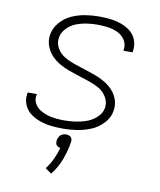

<svg xmlns="http://www.w3.org/2000/svg" viewBox="-85 -605 746 898"><g transform="rotate(10 288.0 -156.5)"><path d="M236 8Q269 8 302 3Q335 -2 367.5 -15Q400 -28 425.5 -55Q451 -82 456 -115Q461 -143 452 -168.5Q443 -194 425.5 -212.5Q408 -231 385.5 -244Q363 -257 338 -266Q313 -275 287.5 -283Q262 -291 237 -299.5Q212 -308 189.5 -321.5Q167 -335 153.5 -358.5Q140 -382 145 -409Q149 -434 169 -454Q189 -474 213.5 -483Q238 -492 263 -495.5Q288 -499 313 -499Q338 -499 362.5 -495.5Q387 -492 408.5 -482Q430 -472 443.5 -451.5Q457 -431 453 -406Q453 -403 452 -400H496Q496 -404 497 -408Q501 -435 491.5 -459.5Q482 -484 462 -499.5Q442 -515 417.5 -523.5Q393 -532 366.5 -535Q340 -538 313 -538Q281 -538 249 -533Q217 -528 185.5 -514.5Q154 -501 130.5 -474Q107 -447 102 -416Q97 -388 106 -362.5Q115 -337 132.5 -318Q150 -299 172.5 -286Q195 -273 220 -264Q245 -255 270 -247Q295 -239 320.5 -230.5Q346 -222 368 -209Q390 -196 404 -172.5Q418 -149 414 -121Q409 -95 387.5 -75.5Q366 -56 340 -47Q314 -38 288 -34.5Q262 -31 236 -31Q216 -31 195.5 -33Q175 -35 155.5 -41Q136 -47 119.5 -57.5Q103 -68 93.5 -86Q84 -104 88 -124Q88 -127 89 -130H46Q45 -126 44 -122Q40 -95 51 -70Q62 -45 83 -30Q104 -15 129 -6.5Q154 2 181.5 5Q209 8 236 8ZM219 225Q247 190 262.5 149Q278 108 285 66Q287 57 284.5 48.5Q282 40 274 36Q266 32 257 32Q248 32 239 36Q230 40 225 48.5Q220 57 218 66Q217 74 218.5 81.5Q220 89 226.5 93.5Q233 98 241 99Q233 127 220.5 154Q208 181 190 204Z"/></g></svg>

Font: Iosevka Sparkle XLtObl
Style: Regular
Weight: 200
Italic angle: -9°
Designer: Belleve Invis
Foundry: Belleve Invis
Version: Version 4.5.0; ttfautohint (v1.8.3)